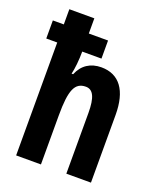

<svg xmlns="http://www.w3.org/2000/svg" viewBox="-143 -849 786 938"><g transform="rotate(20 249.5 -380.0)"><path d="M184 -760H54V-681H-3V-587H54V0H183V-255C183 -387 203 -432 260 -432C298 -432 315 -395 315 -316V0H443V-352C443 -478 393 -547 299 -547C243 -547 201 -520 180 -468H172C179 -497 184 -541 184 -590V-587H284V-681H184Z"/></g></svg>

Font: Noto Sans Malayalam ExtraCondensed
Style: Bold
Weight: 700
Width: 2
Designer: Jelle Bosma - Monotype Design Team
Foundry: Monotype Imaging Inc.
Version: Version 2.104